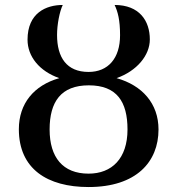

<svg xmlns="http://www.w3.org/2000/svg" viewBox="-20 -744 715 774"><path d="M337 10C530 10 619 -92 619 -222C619 -327 553 -400 450 -429C532 -458 584 -521 584 -585C584 -660 542 -724 442 -724C455 -697 464 -663 464 -602C464 -509 416 -454 337 -454C249 -454 210 -512 210 -603C210 -645 220 -697 233 -724C166 -724 91 -692 91 -584C91 -516 139 -457 219 -429C117 -400 56 -327 56 -223C56 -63 171 10 337 10ZM337 -44C233 -44 180 -110 180 -222C180 -334 226 -400 338 -400C451 -400 494 -334 494 -222C494 -105 431 -44 337 -44Z"/></svg>

Font: Noto Serif Thai Medium
Style: Regular
Weight: 500
Designer: Monotype Design Team
Foundry: Monotype Imaging Inc.
Version: Version 1.901;PS 001.901;hotconv 1.0.88;makeotf.lib2.5.64775